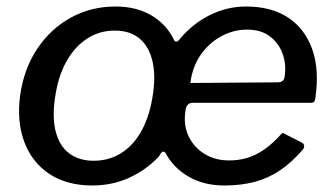

<svg xmlns="http://www.w3.org/2000/svg" viewBox="-20 -560 1026 590"><path d="M264 10Q186 10 132.5 -25Q79 -60 55 -123Q31 -186 42 -268Q54 -350 95 -411Q136 -472 198 -506Q260 -540 335 -540Q400 -540 446.5 -512Q493 -484 516 -435Q521 -430 525.5 -433Q530 -436 535 -443Q573 -488 625.5 -514Q678 -540 736 -540Q813 -540 864.5 -506.5Q916 -473 939 -410Q962 -347 949 -258Q948 -251 945.5 -247.5Q943 -244 931 -244H570Q563 -244 557 -238Q551 -232 550 -220Q543 -176 559.5 -141.5Q576 -107 608.5 -87Q641 -67 684 -67Q732 -67 770.5 -87.5Q809 -108 845 -149Q849 -152 852 -150.5Q855 -149 860 -146L907 -122Q912 -120 914 -114.5Q916 -109 912 -102Q877 -61 840.5 -36.5Q804 -12 762 -1Q720 10 670 10Q606 10 559 -17.5Q512 -45 488 -91Q483 -96 478.5 -93Q474 -90 469 -80Q430 -38 377.5 -14Q325 10 264 10ZM268 -66Q316 -66 354 -90.5Q392 -115 416.5 -161Q441 -207 450 -271Q459 -332 447.5 -376Q436 -420 407 -443Q378 -466 333 -466Q285 -466 247 -441Q209 -416 183.5 -370Q158 -324 149 -259Q140 -198 151.5 -154.5Q163 -111 193 -88.5Q223 -66 268 -66ZM739 -469Q697 -469 659 -448Q621 -427 596 -390.5Q571 -354 565 -305L833 -307Q843 -307 848.5 -311.5Q854 -316 855 -327Q860 -364 848 -396Q836 -428 809 -448.5Q782 -469 739 -469Z"/></svg>

Font: Libre Franklin Medium
Style: Italic
Weight: 500
Italic angle: -8°
Designer: Pablo Impallari, Rodrigo Fuenzalida, Nhung Nguyen
Foundry: Impallari Type
Version: Version 3.000